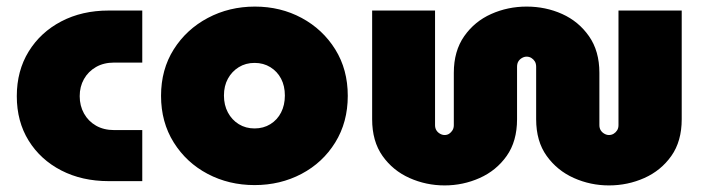

<svg xmlns="http://www.w3.org/2000/svg" viewBox="-20 -550 2132 583"><path d="M310 0Q229 0 166 -32.5Q103 -65 67 -123Q31 -181 31 -258Q31 -335 67 -393.5Q103 -452 166 -485Q229 -518 310 -518H412V-360H327Q295 -360 271.5 -346.5Q248 -333 235 -310Q222 -287 222 -258Q222 -229 235 -205.5Q248 -182 271.5 -168.5Q295 -155 327 -155H412V0Z M753 12Q675 12 610.5 -22Q546 -56 507.5 -117.5Q469 -179 469 -259Q469 -339 507.5 -400Q546 -461 611 -495.5Q676 -530 754 -530Q832 -530 896 -495.5Q960 -461 998 -400Q1036 -339 1036 -259Q1036 -179 998 -117.5Q960 -56 895.5 -22Q831 12 753 12ZM753 -160Q780 -160 801 -173Q822 -186 833.5 -208.5Q845 -231 845 -260Q845 -289 833.5 -311Q822 -333 801 -346Q780 -359 753 -359Q726 -359 705 -346Q684 -333 672 -311Q660 -289 660 -260Q660 -231 672 -208.5Q684 -186 705 -173Q726 -160 753 -160Z M1330 13Q1274 13 1223.5 -9.5Q1173 -32 1141.5 -76.5Q1110 -121 1110 -188V-518H1301V-170Q1301 -161 1305 -154.5Q1309 -148 1316 -144Q1323 -140 1330 -140Q1338 -140 1344 -144Q1350 -148 1354 -154.5Q1358 -161 1358 -170V-329Q1358 -395 1389.5 -440Q1421 -485 1471.5 -507.5Q1522 -530 1579 -530Q1637 -530 1687 -507.5Q1737 -485 1768.5 -440Q1800 -395 1800 -329V-170Q1800 -161 1804 -154.5Q1808 -148 1815 -144Q1822 -140 1829 -140Q1837 -140 1843.5 -144Q1850 -148 1854 -154.5Q1858 -161 1858 -170V-518H2050V-188Q2050 -121 2018.5 -76.5Q1987 -32 1936.5 -9.5Q1886 13 1829 13Q1773 13 1722.5 -9.5Q1672 -32 1640 -76.5Q1608 -121 1608 -188V-347Q1608 -357 1604 -363.5Q1600 -370 1593.5 -374Q1587 -378 1579 -378Q1572 -378 1565 -374Q1558 -370 1554 -363.5Q1550 -357 1550 -347V-188Q1550 -121 1518.5 -76.5Q1487 -32 1436.5 -9.5Q1386 13 1330 13Z"/></svg>

Font: MuseoModerno Thin Black
Style: Regular
Weight: 900
Version: Version 1.002